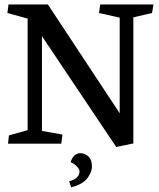

<svg xmlns="http://www.w3.org/2000/svg" viewBox="-20 -627 693 838"><path d="M331.5 41.5Q349.6 41.5 365.5 55.7Q381.3 69.8 381.3 99.1Q381.3 110.4 377 122.6Q372.6 134.8 363.3 148.2Q354 161.6 335.2 173.1Q316.4 184.6 290.5 190.4L281.7 164.1Q327.1 152.8 327.1 120.6Q327.1 109.4 312.3 96.2Q297.4 83 288.6 82Q292 64.9 303.5 53.2Q314.9 41.5 331.5 41.5ZM487.3 14.6 163.1 -469.2V-55.7L252.4 -39.6L247.6 0H15.1L19 -36.1L100.6 -59.1V-545.9L12.2 -570.3L17.1 -607.4H189L502.4 -132.8V-549.8L412.1 -570.3L417.5 -607.4H649.9L643.6 -570.3L562 -551.3V-1Z"/></svg>

Font: Neuton
Style: Regular
Weight: 400
Designer: Brian M Zick
Version: Version 1.3